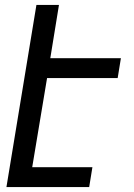

<svg xmlns="http://www.w3.org/2000/svg" viewBox="-20 -755 540 775"><path d="M6 0 127 -735H218L183 -520H468L455 -440H170L110 -80H353L340 0Z"/></svg>

Font: Iosevka Term Curly Medium
Style: Italic
Weight: 500
Italic angle: -9°
Designer: Belleve Invis
Foundry: Belleve Invis
Version: Version 32.3.0